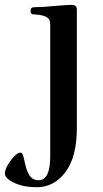

<svg xmlns="http://www.w3.org/2000/svg" viewBox="-34 -490 429 802"><path d="M-13.7 234.4Q-13.7 213.9 10.7 180.7Q35.2 147.5 51.8 147.5Q57.6 147.5 61 155.8Q64.5 164.1 69.3 187.5Q73.2 205.1 76.7 215.8Q80.1 226.6 86.9 238.8Q93.8 251 103.5 256.8Q113.3 262.7 127 262.7Q175.8 262.7 175.8 163.1V-384.8Q175.8 -400.4 171.9 -407.7Q168 -415 158.2 -419.9Q143.6 -427.7 111.3 -429.7Q103.5 -429.7 101.1 -430.7Q98.6 -431.6 96.2 -434.6Q93.8 -437.5 93.8 -443.4Q93.8 -453.1 97.7 -456.5Q101.6 -460 110.4 -460Q145.5 -460 190.4 -464.8Q248 -469.7 265.6 -469.7Q275.4 -469.7 280.8 -465.3Q286.1 -460.9 286.6 -456.1Q287.1 -451.2 287.1 -441.4V43Q287.1 166 239.3 229Q191.4 292 120.1 292Q63.5 292 24.9 273.4Q-13.7 254.9 -13.7 234.4Z"/></svg>

Font: Monomakh Unicode TT
Style: Medium
Weight: 500
Designer: Alexey Kryukov, Aleksandr Andreev
Version: Version 1.1